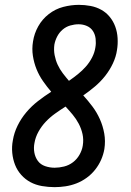

<svg xmlns="http://www.w3.org/2000/svg" viewBox="-20 -763 540 791"><path d="M205 8Q179 8 153 3.5Q127 -1 105.5 -12.5Q84 -24 67.5 -42.5Q51 -61 42 -84Q33 -107 30.5 -133Q28 -159 33 -185Q38 -216 52.5 -245.5Q67 -275 88.5 -300.5Q110 -326 136.5 -346.5Q163 -367 191 -385Q173 -406 157 -429Q141 -452 130.5 -478Q120 -504 115.5 -533Q111 -562 116 -592Q121 -625 137.5 -654.5Q154 -684 181 -705Q208 -726 240.5 -734.5Q273 -743 305 -743Q329 -743 353 -738.5Q377 -734 397.5 -722.5Q418 -711 432.5 -693Q447 -675 455 -653Q463 -631 464.5 -606Q466 -581 462 -557Q458 -529 445 -501.5Q432 -474 413.5 -450.5Q395 -427 371.5 -407Q348 -387 323 -370Q343 -348 361 -324Q379 -300 391.5 -272Q404 -244 409.5 -213Q415 -182 410 -149Q406 -126 396.5 -104.5Q387 -83 372 -64Q357 -45 337 -30.5Q317 -16 295 -7.5Q273 1 250 4.5Q227 8 205 8ZM264 -430Q283 -443 301 -457.5Q319 -472 334 -489Q349 -506 359.5 -526.5Q370 -547 373 -568Q376 -585 374 -603Q372 -621 363 -635Q354 -649 338 -656Q322 -663 304 -663Q287 -663 269.5 -658Q252 -653 238 -641Q224 -629 215.5 -612.5Q207 -596 204 -579Q201 -557 205 -536Q209 -515 217.5 -496.5Q226 -478 238.5 -461.5Q251 -445 264 -430ZM205 -72Q224 -72 244 -77Q264 -82 280.5 -94.5Q297 -107 307.5 -125.5Q318 -144 321 -163Q325 -188 320 -210.5Q315 -233 304.5 -253Q294 -273 279.5 -290.5Q265 -308 250 -324Q228 -310 207 -295Q186 -280 168.5 -261.5Q151 -243 138.5 -220.5Q126 -198 122 -174Q118 -154 121.5 -134.5Q125 -115 136 -100Q147 -85 166 -78.5Q185 -72 205 -72Z"/></svg>

Font: Iosevka Slab Medium Oblique
Style: Regular
Weight: 500
Italic angle: -9°
Monospace: yes
Designer: Belleve Invis
Foundry: Belleve Invis
Version: Version 11.1.1; ttfautohint (v1.8.3)